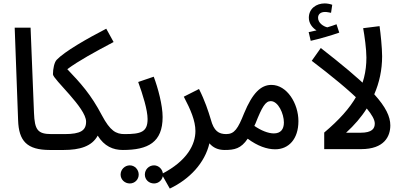

<svg xmlns="http://www.w3.org/2000/svg" viewBox="-20 -873 2368 1124"><path d="M272 5C311 5 329 -16 329 -43C329 -70 314 -88 282 -88C200 -88 183 -113 179 -212L159 -711H66L86 -169C90 -48 137 5 272 5Z M272 5H352C447 5 518 -16 552 -79C590 -17 642 5 699 5C739 5 756 -16 756 -43C756 -69 742 -88 709 -88C659 -88 625 -107 577 -197C512 -321 452 -386 374 -468C440 -517 537 -570 645 -627L602 -705C486 -645 359 -572 312 -523C298 -509 290 -470 290 -438C290 -409 484 -242 484 -161C484 -109 452 -88 358 -88H281Z M882 201C910 201 934 178 934 149C934 120 910 95 882 95C851 95 828 120 828 149C828 178 851 201 882 201ZM740 201C769 201 792 178 792 149C792 120 769 95 740 95C710 95 686 120 686 149C686 178 710 201 740 201Z M699 5C847 5 932 -40 932 -188C932 -257 905 -358 880 -424L789 -393C816 -319 844 -229 844 -176C844 -100 805 -88 709 -88Z M974 231C1090 176 1179 81 1206 -34C1227 -9 1256 5 1295 5C1334 5 1352 -16 1352 -43C1352 -69 1337 -88 1305 -88C1260 -88 1232 -106 1214 -174C1200 -221 1179 -285 1145 -352L1056 -307C1096 -231 1124 -166 1124 -106C1124 -29 1078 68 926 146Z M1295 5C1353 5 1391 -3 1430 -61C1488 -18 1543 1 1591 1C1670 1 1727 -59 1727 -164C1727 -267 1660 -376 1569 -376C1507 -376 1458 -328 1409 -210C1373 -120 1353 -88 1304 -88ZM1476 -151C1514 -247 1534 -281 1565 -281C1609 -281 1642 -207 1642 -156C1642 -116 1623 -92 1583 -92C1550 -92 1508 -109 1469 -136C1471 -141 1474 -146 1476 -151Z M1799 -634C1852 -646 1921 -666 1966 -682L1950 -731C1935 -725 1916 -719 1896 -713C1874 -718 1842 -738 1842 -769C1842 -789 1856 -803 1883 -803C1895 -803 1906 -800 1918 -798L1925 -845C1912 -850 1894 -853 1881 -853C1832 -853 1788 -823 1788 -769C1788 -736 1809 -710 1833 -695C1820 -692 1807 -689 1787 -685Z M2094 -274 2139 -354C2074 -419 1982 -495 1858 -592L1805 -517C1918 -431 2024 -345 2094 -274Z M2265 -139C2265 -191 2238 -247 2171 -321C2201 -390 2217 -464 2217 -544C2217 -592 2208 -679 2202 -720L2106 -708C2114 -664 2125 -586 2125 -536C2125 -370 2052 -244 1878 -97V0H2094C2230 0 2265 -75 2265 -139ZM2006 -96C2054 -140 2095 -187 2127 -238C2157 -202 2174 -172 2174 -150C2174 -121 2159 -96 2091 -96Z"/></svg>

Font: Noto Sans Arabic Cond Med
Style: Regular
Weight: 500
Width: 3
Designer: Monotype Design Team, Nadine Chahine, Nizar Qandah and Khaled Hosny
Foundry: Monotype Imaging Inc.
Version: Version 2.012